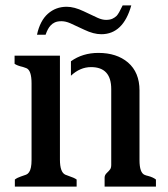

<svg xmlns="http://www.w3.org/2000/svg" viewBox="-20 -687 620 707"><path d="M315.4 -439.9Q274.9 -439.9 241.2 -408.2V-461.4Q284.2 -492.2 342.3 -492.2Q409.7 -492.2 451.2 -457Q493.7 -420.4 493.7 -354V-97.2Q493.7 -50.8 512.7 -43Q518.6 -40.5 525.4 -39.1Q543.9 -34.2 554.2 -25.9V0H365.2V-33.2Q365.2 -42.5 373.5 -50.3Q381.8 -58.1 385.7 -63.7Q389.6 -69.3 389.6 -80.1V-358.9Q389.6 -439.9 315.4 -439.9ZM200.7 -99.1Q200.7 -53.2 220.2 -43.9Q226.1 -41.5 232.9 -39.1Q252.9 -32.7 262.2 -25.9V0H34.7V-25.9Q43.5 -32.7 56.9 -37.1Q70.3 -41.5 76.4 -43.9Q82.5 -46.4 86.9 -52.7Q96.2 -65.4 96.2 -98.1V-379.9Q96.2 -428.2 77.1 -436Q71.3 -438.5 64.5 -440.4Q43 -445.3 33.7 -452.1V-481.9H200.7ZM463.4 -667Q433.6 -561 353 -561Q324.7 -561 290.5 -577.4Q256.3 -593.8 239 -601.3Q221.7 -608.9 206.5 -608.9Q191.4 -608.9 181.9 -604.5Q172.4 -600.1 166 -592.8Q155.8 -582 147.9 -559.1H116.2Q127.4 -610.8 156.5 -636.5Q185.5 -662.1 225.6 -662.1Q253.4 -662.1 288.1 -645.5Q322.8 -628.9 339.6 -621.3Q356.4 -613.8 370.4 -613.8Q384.3 -613.8 393.6 -617.9Q402.8 -622.1 409.7 -628.9Q417.5 -637.2 431.6 -667Z"/></svg>

Font: Stardos Stencil
Style: Regular
Weight: 400
Version: Version 1.000